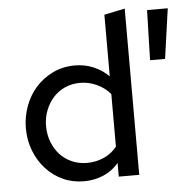

<svg xmlns="http://www.w3.org/2000/svg" viewBox="-52 -782 820 841"><g transform="rotate(-5 357.5 -362.0)"><path d="M50 0ZM437 0V-60Q408 -26 368.5 -9.5Q329 7 284 7Q234 7 191.5 -12.5Q149 -32 117.5 -66.5Q86 -101 68 -147Q50 -193 50 -247Q50 -296 67 -342.5Q84 -389 115 -424Q146 -459 190 -480.5Q234 -502 288 -502Q331 -502 369 -486Q407 -470 436 -441V-712Q459 -717 481.5 -721.5Q504 -726 527 -731V0ZM139 -248Q139 -210 151.5 -178Q164 -146 185.5 -122.5Q207 -99 237.5 -85.5Q268 -72 304 -72Q343 -72 377.5 -87Q412 -102 436 -132V-363Q413 -391 377.5 -407.5Q342 -424 304 -424Q268 -424 237.5 -410.5Q207 -397 185.5 -373Q164 -349 151.5 -317Q139 -285 139 -248ZM624 -716H715L684 -496H618Z"/></g></svg>

Font: Rosa Sans
Style: Regular
Weight: 400
Designer: Pentagram / MCKL
Foundry: Pentagram / MCKL
Version: Version 1.005;September 16, 2019;FontCreator 11.5.0.2425 64-